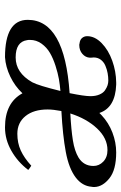

<svg xmlns="http://www.w3.org/2000/svg" viewBox="123 -602 489 775"><g transform="rotate(90 367.5 -214.5)"><path d="M312 -100.1Q325.2 -124.5 347.2 -213.9Q323.2 -211.9 299.3 -207.8Q275.4 -203.6 245.6 -194.1Q215.8 -184.6 193.6 -171.6Q171.4 -158.7 156.2 -137.7Q141.1 -116.7 141.1 -90.8Q141.1 -83 142.1 -79.1Q148.9 -33.2 211.9 -33.2Q273.9 -33.2 312 -100.1ZM585.9 -403.8Q538.1 -403.8 498.5 -361.8Q459 -319.8 438 -253.9Q503.9 -257.3 546.6 -264.2Q589.4 -271 616.2 -287.1Q649.9 -308.1 649.9 -347.2Q649.9 -370.1 632.3 -387Q614.7 -403.8 585.9 -403.8ZM305.2 -407.2Q290.5 -407.2 275.6 -404.5Q260.7 -401.9 245.6 -395.5Q230.5 -389.2 221.2 -377Q211.9 -364.7 211.9 -348.1Q211.9 -345.7 212.6 -340.3Q213.4 -335 212.9 -333Q211.9 -314.9 197.5 -302.5Q183.1 -290 162.1 -290Q157.7 -290 155.8 -291Q140.6 -292.5 133.3 -301.3Q126 -310.1 126 -321.8Q126 -353 154.1 -380.4Q182.1 -407.7 225.1 -423.1Q268.1 -438.5 313 -439H321.8Q414.6 -435.5 436 -371.1L444.8 -379.9Q475.6 -408.7 515.1 -423.8Q554.7 -439 595.2 -439Q665.5 -439 699.7 -411.6Q733.9 -384.3 734.9 -351.1Q734.9 -342.8 733.9 -339.8Q731 -302.2 696.8 -275.9Q660.2 -248 593.5 -235.6Q526.9 -223.1 428.2 -217.8Q421.9 -185.1 421.9 -162.1Q421.9 -106 448.5 -73Q475.1 -40 520 -40Q557.1 -40 587.2 -53.7Q617.2 -67.4 648.9 -96.2Q652.3 -94.7 658.2 -90.1Q664.1 -85.4 666 -84Q633.8 -41.5 588.6 -15.9Q543.5 9.8 494.1 9.8Q395 9.8 356.9 -60.1H356Q328.1 -30.3 289.1 -11.5Q250 7.3 210.9 9.8Q60.1 9.8 60.1 -82Q60.1 -231 356 -251Q368.2 -310.5 368.2 -335Q368.2 -356 361.6 -371.3Q355 -386.7 344.5 -393.8Q334 -400.9 324.5 -404.1Q314.9 -407.2 305.2 -407.2Z"/></g></svg>

Font: Common Serif News
Style: Italic
Weight: 450
Italic angle: -12°
Designer: Philipp H. Poll, Khaled Hosny
Foundry: Stefan Peev, Context Ltd.
Version: Version 1.026